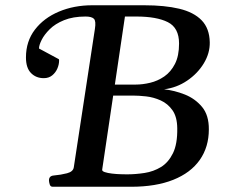

<svg xmlns="http://www.w3.org/2000/svg" viewBox="-20 -713 871 733"><path d="M167 -24.4Q167 -41.5 185.1 -43Q212.4 -45.4 235.8 -51.5Q259.3 -57.6 261.7 -74.2L342.3 -602.5Q347.2 -632.8 338.4 -641.4Q329.6 -649.9 306.6 -649.9Q258.8 -649.9 224.6 -636Q190.4 -622.1 169.7 -601.3Q148.9 -580.6 138.9 -560.5Q128.9 -540.5 128.9 -527.8L204.1 -487.3Q205.6 -487.3 205.6 -481.9Q205.6 -466.8 199 -451.4Q192.4 -436 179.4 -425.3Q166.5 -414.6 147 -414.6Q117.7 -414.6 98.4 -434.1Q79.1 -453.6 79.1 -493.7Q79.1 -555.2 113.3 -599.9Q147.5 -644.5 205.1 -668.7Q262.7 -692.9 332 -692.9H530.3Q608.9 -692.9 664.3 -679.7Q719.7 -666.5 749.8 -635.5Q779.8 -604.5 780.8 -551.8Q781.7 -510.3 758.1 -471.2Q734.4 -432.1 694.3 -405Q654.3 -377.9 606.4 -372.1Q646.5 -367.7 685.8 -352.1Q725.1 -336.4 751.5 -304.7Q777.8 -272.9 777.3 -218.8Q777.3 -151.9 742.7 -102.5Q708 -53.2 641.6 -26.6Q575.2 0 480.5 0H181.2Q172.4 0 169.7 -9.3Q167 -18.6 167 -24.4ZM370.1 -65.4Q369.1 -59.6 380.1 -55.9Q391.1 -52.2 407.7 -50.3Q424.3 -48.3 440.2 -47.9Q456.1 -47.4 464.4 -47.4Q497.6 -47.4 532 -52.7Q566.4 -58.1 594.7 -75.4Q623 -92.8 640.4 -128.2Q657.7 -163.6 656.7 -223.6Q656.2 -267.1 638.4 -292.2Q620.6 -317.4 593.5 -329.6Q566.4 -341.8 538.1 -345Q509.8 -348.1 488.3 -348.1H412.1ZM418.5 -390.1H498Q524.4 -390.1 553.2 -397Q582 -403.8 607.2 -421.1Q632.3 -438.5 647.9 -469Q663.6 -499.5 663.6 -546.9Q663.6 -606.9 620.8 -628.4Q578.1 -649.9 500.5 -649.9H457Z"/></svg>

Font: Gelasio Medium
Style: Italic
Weight: 500
Italic angle: -8.5°
Designer: Eben Sorkin
Foundry: Eben Sorkin
Version: Version 1.008